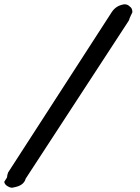

<svg xmlns="http://www.w3.org/2000/svg" viewBox="-126 -716 658 905"><path d="M498 -658.2Q496.6 -655.3 494.6 -650.9Q492.7 -646.5 491.2 -644Q488.8 -638.2 484.9 -629.9Q483.4 -622.1 480 -617.2L-4.9 126Q-13.2 157.2 -55.2 166Q-57.1 166 -68.8 168.9Q-79.1 168.9 -92.8 160.2Q-104.5 152.3 -106 141.1Q-105 140.1 -92.8 120.1Q-92.8 110.8 -87.9 97.2L400.9 -659.2Q421.4 -690.4 460 -695.8Q476.6 -695.8 485.8 -685.1Q498 -677.7 498 -658.2Z"/></svg>

Font: Navilu
Style: Normal
Weight: 400
Foundry: Aravinda
Version: Version 1.2